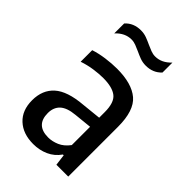

<svg xmlns="http://www.w3.org/2000/svg" viewBox="-232 -860 957 957"><g transform="rotate(45 246.0 -381.5)"><path d="M194 9Q122 9 79 -31Q36 -71 36 -141.5Q36 -214.5 82.5 -256Q129 -297.5 232 -306L334 -316.5V-356Q334 -423 303.5 -447Q273 -471 208.5 -471Q179 -471 142.8 -465.8Q106.5 -460.5 71.5 -448.5V-530Q105 -541 146.5 -546.8Q188 -552.5 224.5 -552.5Q329 -552.5 380.8 -508.5Q432.5 -464.5 432.5 -351V0H349L341.5 -59H336Q312 -24.5 275 -7.8Q238 9 194 9ZM136.5 -152Q136.5 -67 224 -67Q252 -67 281.2 -79.5Q310.5 -92 334 -123.5V-252.5L240.5 -243Q186 -238 161.2 -215Q136.5 -192 136.5 -152ZM314.5 -664Q292.5 -664 273.2 -671.2Q254 -678.5 236 -687Q219.5 -694.5 204 -700.5Q188.5 -706.5 172.5 -706.5Q127 -706.5 90 -667V-737Q122 -772 173.5 -772Q195.5 -772 214.8 -764.8Q234 -757.5 252 -749Q268.5 -741.5 284 -735.5Q299.5 -729.5 315.5 -729.5Q361 -729.5 398 -769V-699Q366 -664 314.5 -664Z"/></g></svg>

Font: Encode Sans SemiCondensed SemiCondensed Medium
Style: Regular
Weight: 500
Width: 4
Designer: Multiple Designers
Foundry: Impallari Type
Version: Version 3.000; ttfautohint (v1.8.3) -l 8 -r 50 -G 200 -x 14 